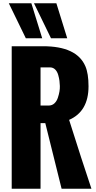

<svg xmlns="http://www.w3.org/2000/svg" viewBox="-20 -1164 594 1184"><path d="M52.2 0V-878.9H245.6Q453.1 -878.9 506.3 -755.9Q525.9 -710.9 525.9 -631.8Q525.9 -477.1 406.2 -424.8Q485.4 -173.8 543.9 0H359.9L259.3 -404.8H230V0ZM230 -513.2H280.8Q301.3 -513.2 315.9 -526.9Q330.1 -540.5 336.9 -561.5Q343.8 -582.5 346.7 -600.1Q349.6 -617.7 349.1 -633.3Q348.6 -648.9 346.7 -665.5Q344.7 -681.6 338.9 -702.1Q333 -722.7 320.3 -735.4Q307.6 -748 289.1 -748.5H230ZM139.2 -928.2 34.2 -1144H173.3L240.2 -928.2ZM294.4 -928.2 189.5 -1144H327.6L394.5 -928.2Z"/></svg>

Font: Oswald-Bold
Style: Bold
Weight: 700
Designer: vernon adams
Foundry: vernon adams
Version: Version 2.002; ttfautohint (v0.92.18-e454-dirty) -l 8 -r 50 